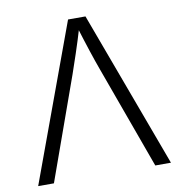

<svg xmlns="http://www.w3.org/2000/svg" viewBox="-81 -804 832 879"><g transform="rotate(-10 334.5 -364.0)"><path d="M25.9 0 293 -727.5H374L643.1 0H570.3L397.5 -476.1Q382.8 -516.1 365.5 -568.6Q348.1 -621.1 325.2 -695.8H340.8Q318.4 -620.6 300.5 -567.4Q282.7 -514.2 269.5 -476.1L99.1 0Z"/></g></svg>

Font: Inter 16pt Light
Style: Regular
Weight: 300
Version: Version 4.001;git-66647c0bb